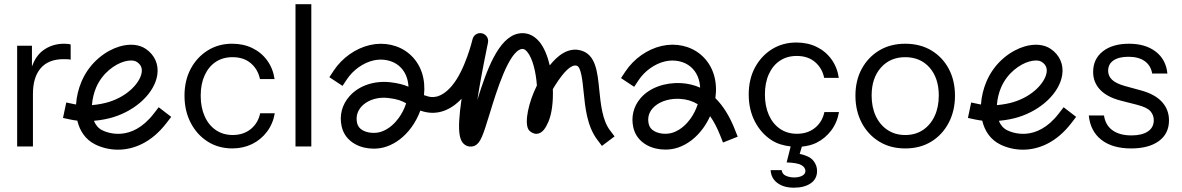

<svg xmlns="http://www.w3.org/2000/svg" viewBox="-20 -687 5518 896"><path d="M278.5 -482.9C241.6 -482.9 209 -472.4 180.8 -451.6C157 -434 140.7 -408.2 129.1 -377.1V-473.7H60V-3.5H133.7V-248.7C133.7 -301 145.9 -341 170.2 -369C194.4 -397 229.9 -410.9 276.6 -410.9C284.6 -410.9 291.4 -410.8 296.9 -410.5C302.4 -410.2 306.8 -409.4 309.8 -408.2V-479.2C304.3 -481.6 293.9 -482.9 278.5 -482.9Z M720.6 -186.6 698.1 -157.4C593.3 -21.2 479.1 -68.2 457.3 -79.1C438.5 -88.4 425.9 -104.1 418.3 -123.2C453.6 -126.2 486.6 -133.3 508.8 -140.2C617.1 -173.5 701.5 -254.5 714 -337.4C721.5 -386.2 702 -430.4 660.7 -458.6C629.3 -480 585.9 -484.1 538.2 -470.2C478.3 -452.6 400.1 -400.2 360.2 -305.9C346.1 -272.5 337.1 -235.7 334.9 -199.3C331.7 -199.9 328.5 -200.5 325.3 -201.1L289.2 -208.7L274 -136.6L310.1 -128.9C320 -126.9 330.3 -125.2 340.8 -124C352 -76.4 378.6 -35.6 424.5 -12.9C454.5 1.9 491 11.5 530.5 11.5C603.3 11.5 686.2 -21 756.5 -112.4L779 -141.6L720.6 -186.6ZM428.1 -277.4C458 -348 517.3 -387.3 559 -399.6C570.6 -403 581.7 -404.7 591.4 -404.7C602.8 -404.7 612.4 -402.4 619.1 -397.7C637.3 -385.3 644.4 -369.7 641.1 -348.5C634.1 -302.4 577.8 -238.5 487 -210.8C468.9 -205.2 439.9 -198.9 409.1 -196.4C411.1 -225.4 418.4 -254.4 428.1 -277.3Z M1194.1 -158.4C1187.9 -128.3 1173.5 -103.9 1150.8 -85.1C1128 -66.4 1099.7 -57 1065.9 -57C1035.8 -57 1009.5 -64.8 987.1 -80.1C964.7 -95.4 947.3 -116.9 935 -144.7C922.7 -172.2 916.6 -204.2 916.6 -240.5C916.6 -276.9 922.7 -308.4 935 -335.4C947.3 -362.5 964.5 -383.3 986.7 -398.1C1008.8 -412.8 1034.9 -420.2 1065 -420.2C1100 -420.2 1128.6 -410.7 1150.8 -391.6C1172.9 -372.6 1187 -348 1193.2 -317.9H1261.4C1256.5 -351.1 1244.9 -380.1 1226.8 -405C1208.7 -429.9 1185.6 -449.1 1157.7 -462.6C1129.7 -476.2 1098.2 -483 1063.2 -483C1020.8 -483 982.8 -472.5 949.3 -451.6C915.8 -430.7 889.4 -402.1 870 -365.9C850.7 -329.6 841 -287.8 841 -240.5C841 -193.3 850.7 -151 870 -113.8C889.4 -76.6 915.8 -47.4 949.3 -26.2C982.8 -5 1021.1 5.6 1064.1 5.6C1097.9 5.6 1128.6 -1.2 1156.3 -14.7C1183.9 -28.2 1207.1 -47.4 1225.9 -72.3C1244.6 -97.2 1256.8 -125.9 1262.3 -158.5H1194.1Z M1432.8 -3.5V-667.3H1359V-3.5Z M2825.9 -79.8C2790.9 -126.4 2783.4 -201 2776.7 -266.9C2768.3 -351.3 2760.3 -431 2692.6 -451C2631.5 -469.2 2580.6 -425.9 2545.5 -381.9C2535.1 -426.1 2519.1 -465.4 2497.5 -491.6C2470.4 -524.7 2434.7 -538.2 2397.2 -530C2304.7 -509.6 2250.4 -358 2207.7 -221C2217.3 -284.2 2232.2 -365.8 2252.6 -465.3L2257.3 -488.2C2261.3 -508.1 2248.7 -527.3 2229 -531.6C2209.3 -536 2189.8 -523.6 2185.2 -504C2184.9 -502.5 2150.9 -359.6 2089 -286.7C2034.6 -222.4 1991.3 -233.4 1976.9 -237.2C1970 -239 1964 -240.9 1958.6 -243C1966.6 -314.9 1947.3 -387.2 1889.5 -436.2C1841.5 -476.9 1773.2 -492.2 1706.7 -476.9C1639.9 -461.7 1576.7 -417 1537.4 -357.6L1517 -326.8L1578.5 -286.2L1598.9 -316.9C1627.6 -360.3 1675.2 -394.1 1723.1 -405C1766.4 -415 1811.9 -405.2 1841.7 -379.9C1870.8 -355.3 1884.4 -320.2 1886.2 -282.3C1865.5 -291.3 1838.7 -299.1 1798.9 -303.5C1725 -310.9 1655 -287.3 1611.4 -238.5C1575.9 -198.7 1562.8 -148.3 1574.5 -96.5C1582.5 -61.3 1604.2 -32.9 1637.2 -14.5C1662.2 -0.4 1693 6.7 1723.9 6.7C1744.2 6.7 1764.6 3.6 1783.3 -2.8C1828 -18.1 1868.5 -49.4 1900.4 -93.3C1917.4 -116.8 1931.4 -143.1 1941.5 -170.8C1946.8 -169 1952.4 -167.4 1958.5 -165.8C2020.9 -149.8 2081.4 -170.6 2134.1 -226.4C2109.8 -59.5 2124.7 -18.9 2161.9 -5.1C2171.3 -1.7 2186.6 -2.6 2195.7 -6.9C2222.4 -20.2 2233.8 -53.8 2265.8 -158.5C2296.4 -258.6 2353.4 -444.9 2413.1 -458C2417.9 -459 2427.2 -461 2440.6 -444.8C2465.9 -414.1 2481.1 -350.5 2485.5 -288C2446 -208.8 2426.7 -115.7 2446 -83.1C2453.1 -71.2 2469.6 -62.2 2484.2 -62.4C2513 -64.3 2527.8 -92.8 2539.3 -119.2C2555.2 -155.7 2562 -212 2560 -271.2C2562.9 -276.3 2565.9 -281.4 2569.2 -286.5C2612.9 -355.9 2647.4 -387.7 2671.7 -380.3C2691.9 -374.3 2698.2 -310.7 2703.4 -259.6C2711 -184.2 2719.5 -98.7 2766.9 -35.6L2789 -6.1L2848 -50.4L2825.9 -79.9ZM1840.7 -136.5C1824.8 -114.5 1797.6 -85.5 1759.5 -72.4C1732 -63.1 1696.5 -65.7 1673.1 -78.7C1658.5 -86.8 1649.8 -98 1646.5 -112.7C1638.4 -148.4 1652.8 -174 1666.4 -189.2C1690.2 -215.8 1729.2 -231 1771.4 -231C1777.8 -231 1784.3 -230.7 1790.9 -229.9C1835.4 -225 1856.5 -215.8 1875.3 -204.9C1867.4 -180.3 1855.6 -156.8 1840.7 -136.4Z M3409.1 -83.5C3384.4 -145.5 3354.3 -193.8 3318.4 -228.9C3329.3 -304 3310.8 -380.6 3250.4 -431.9C3202.4 -472.7 3134.1 -487.9 3067.7 -472.6C3001 -457.4 2937.8 -412.8 2898.4 -353.2L2878 -322.5L2939.5 -281.8L2959.9 -312.6C2988.6 -356 3036.2 -389.8 3084.2 -400.7C3127.4 -410.5 3172.8 -401.1 3202.8 -375.6C3231.8 -351 3245.4 -315.9 3247.3 -278C3220 -290.2 3190.4 -297.3 3158.2 -299.2C3081.4 -302.9 3010.4 -277.2 2968.6 -228C2936.1 -189.8 2924.4 -141.5 2935.5 -92.1C2943.5 -56.8 2965.1 -28.5 2998.1 -10.1C3023.2 4 3054 11.1 3084.8 11.1C3105.2 11.1 3125.5 8 3144.3 1.6C3189 -13.6 3229.4 -44.9 3261.3 -88.8C3273.9 -106.2 3284.8 -125.1 3293.7 -145C3310.9 -121 3326.3 -91.6 3340.5 -56.1L3354.1 -21.9L3422.7 -49.2L3409 -83.4ZM3201.6 -132.2C3185.7 -110.3 3158.6 -81.3 3120.4 -68.3C3093 -59 3057.5 -61.5 3034 -74.6C3019.4 -82.7 3010.7 -93.8 3007.4 -108.4C3001.2 -135.5 3007.1 -159.6 3024.6 -180.3C3049 -209 3092.9 -226 3141.1 -226C3145.3 -226 3149.4 -226 3153.6 -225.6C3184.5 -223.8 3211.8 -215.6 3236.1 -200.6C3228.2 -176.1 3216.4 -152.5 3201.6 -132.2Z M3827.1 -164.1C3820.9 -133.9 3806.5 -109.5 3783.8 -90.8C3761 -72.1 3732.7 -62.7 3698.9 -62.7C3668.8 -62.7 3642.5 -70.4 3620.1 -85.8C3597.7 -101.1 3580.3 -122.6 3568 -150.3C3555.7 -178 3549.6 -209.9 3549.6 -246.2C3549.6 -282.4 3555.7 -314.1 3568 -341.1C3580.3 -368.2 3597.5 -389.1 3619.7 -403.7C3641.8 -418.5 3667.9 -425.9 3698 -425.9C3733 -425.9 3761.6 -416.3 3783.8 -397.3C3805.9 -378.2 3820 -353.7 3826.2 -323.5H3894.4C3889.5 -356.8 3877.9 -385.8 3859.8 -410.7C3841.7 -435.6 3818.6 -454.8 3790.7 -468.3C3762.7 -481.9 3731.2 -488.6 3696.2 -488.6C3653.8 -488.6 3615.8 -478.1 3582.3 -457.3C3548.8 -436.4 3522.4 -407.7 3503 -371.6C3483.7 -335.4 3474 -293.5 3474 -246.2C3474 -198.9 3483.7 -156.6 3503 -119.4C3522.4 -82.3 3548.8 -53.1 3582.3 -31.8C3608.4 -15.3 3638.1 -7.3 3669.8 -3.6L3651 70.9C3685.4 72.2 3708.6 76.5 3720.6 83.8C3732.6 91.2 3738.6 100.1 3738.6 110.6C3738.6 120.4 3733.5 128 3723.4 133.2C3713.2 138.4 3701.1 141.1 3686.9 141.1C3672.2 141.1 3659 138.5 3647.3 133.2C3635.6 128 3629.2 119.2 3627.9 106.9H3576.3C3577.6 132.1 3588 152.1 3607.7 166.8C3627.3 181.6 3653.1 188.9 3685.1 188.9C3717.1 188.9 3743 182.2 3763 168.7C3783 155.1 3793 135.7 3793 110.5C3793 92.8 3787 76.6 3775 62.1C3763 47.7 3742 37.4 3711.8 31.3L3722.1 -2.7C3746 -5.3 3768.8 -10.3 3789.3 -20.3C3816.9 -33.9 3840.1 -53.1 3858.9 -77.9C3877.6 -102.8 3889.8 -131.6 3895.3 -164.1H3827.1Z M4407.6 -365.8C4388.2 -402.1 4361.2 -430.7 4326.5 -451.6C4291.7 -472.4 4251 -482.9 4204.3 -482.9C4158.2 -482.9 4117.8 -472.4 4083.1 -451.6C4048.4 -430.7 4021.2 -402 4001.5 -365.8C3981.8 -329.5 3972 -287.7 3972 -240.5C3972 -193.8 3981.7 -151.8 4001 -114.6C4020.4 -77.5 4047.6 -48.1 4082.6 -26.5C4117.7 -4.9 4158.2 5.7 4204.3 5.7C4251 5.7 4291.7 -5 4326.5 -26.5C4361.2 -48 4388.2 -77.4 4407.6 -114.6C4426.9 -151.7 4436.6 -193.7 4436.6 -240.5C4436.6 -287.7 4426.9 -329.5 4407.6 -365.8ZM4341.7 -145.5C4328.8 -117.8 4310.6 -96.2 4287.3 -80.5C4263.9 -64.8 4236.3 -56.9 4204.3 -56.9C4173 -56.9 4145.5 -64.8 4121.8 -80.5C4098.1 -96.2 4079.9 -117.8 4066.9 -145.5C4054 -173.2 4047.6 -205.1 4047.6 -241.4C4047.6 -295.5 4062 -338.8 4090.9 -371.4C4119.8 -403.9 4157.6 -420.2 4204.3 -420.2C4251.6 -420.2 4289.6 -403.9 4318.2 -371.4C4346.7 -338.7 4361 -295.5 4361 -241.4C4361 -205.1 4354.6 -173.2 4341.7 -145.5Z M4943.6 -186.6 4921.1 -157.4C4816.3 -21.2 4702.1 -68.2 4680.3 -79.1C4661.5 -88.4 4648.9 -104.1 4641.3 -123.2C4676.6 -126.2 4709.6 -133.3 4731.8 -140.2C4840.1 -173.5 4924.5 -254.5 4937 -337.4C4944.5 -386.2 4925 -430.4 4883.7 -458.6C4852.3 -480 4808.9 -484.1 4761.2 -470.2C4701.3 -452.6 4623.1 -400.2 4583.2 -305.9C4569.1 -272.5 4560.1 -235.7 4557.9 -199.3C4554.7 -199.9 4551.5 -200.5 4548.3 -201.1L4512.2 -208.7L4497 -136.6L4533.1 -128.9C4543 -126.9 4553.3 -125.2 4563.8 -124C4575 -76.4 4601.6 -35.6 4647.5 -12.9C4677.5 1.9 4714 11.5 4753.5 11.5C4826.3 11.5 4909.2 -21 4979.5 -112.4L5002 -141.6L4943.6 -186.6ZM4651.1 -277.4C4681 -348 4740.3 -387.3 4782 -399.6C4793.6 -403 4804.7 -404.7 4814.4 -404.7C4825.8 -404.7 4835.4 -402.4 4842.1 -397.7C4860.3 -385.3 4867.4 -369.7 4864.1 -348.5C4857.1 -302.4 4800.8 -238.5 4710 -210.8C4691.9 -205.2 4662.9 -198.9 4632.1 -196.4C4634.1 -225.4 4641.4 -254.4 4651.1 -277.3Z M5402.1 -211.9C5380 -235.9 5347.1 -253.7 5303.4 -265.4L5229.7 -285.6C5201.4 -293.6 5181.3 -303.4 5169.3 -315.1C5157.3 -326.8 5151.3 -340.6 5151.3 -356.6C5151.3 -377.4 5159.6 -393.6 5176.2 -405C5192.8 -416.4 5216.2 -422.1 5246.3 -422.1C5277.6 -422.1 5302.8 -415.3 5321.9 -401.8C5340.9 -388.3 5352.6 -368.9 5356.9 -343.7H5427.9C5423.6 -387.3 5405.5 -421.5 5373.5 -446C5341.6 -470.6 5300.1 -482.9 5249.1 -482.9C5197.4 -482.9 5156.6 -471.1 5126.5 -447.3C5096.3 -423.7 5081.3 -391.6 5081.3 -351C5081.3 -319 5092 -291.6 5113.6 -268.6C5135.1 -245.5 5167.3 -228.5 5210.3 -217.4L5285.9 -198.1C5317.3 -190.1 5338.2 -180.1 5348.6 -168C5359.1 -156 5364.3 -142 5364.3 -126.1C5364.3 -103.3 5355.1 -85.8 5336.6 -73.5C5318.2 -61.2 5292.7 -55.1 5260.1 -55.1C5223.2 -55.1 5193.7 -63.1 5171.6 -79.1C5149.5 -95 5136.3 -118.1 5132 -148.2H5061C5065.9 -99 5085.6 -61.1 5120 -34.3C5154.4 -7.6 5200.5 5.7 5258.3 5.7C5313.6 5.7 5356.9 -5.8 5388.3 -28.9C5419.6 -51.9 5435.3 -84 5435.3 -125.2C5435.3 -159 5424.2 -187.8 5402.1 -211.9Z"/></svg>

Font: Diatome Awesome Regular
Style: Regular
Weight: 400
Designer: 15.100.17
Foundry: 15.100.17
Version: Version 1.008;Fontself Maker 3.5.8